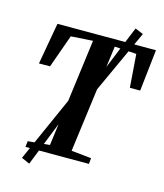

<svg xmlns="http://www.w3.org/2000/svg" viewBox="-132 -934 960 1122"><g transform="rotate(15 348.0 -373.0)"><path d="M105 0 109 -35.5 240.5 -48 326 -701 193.5 -692.5 122 -492 55 -491.5 99.5 -743H695.5L667.5 -491.5H605L590 -692.5L457.5 -701L371.5 -48L492.5 -35.5L489 0ZM102 67 304.5 -387 374.5 -411.5 547.5 -835 597 -814.5 405.5 -397 335 -373.5 151.5 89Z"/></g></svg>

Font: Merriweather 72pt SemiBold
Style: Italic
Weight: 600
Italic angle: -7.8°
Version: Version 2.101